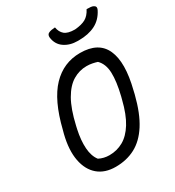

<svg xmlns="http://www.w3.org/2000/svg" viewBox="-223 -1069 1111 1219"><g transform="rotate(-30 332.5 -460.0)"><path d="M427 -720Q562 -720 605.5 -623Q649 -526 603 -344L597 -318Q566 -195 518.5 -121Q471 -47 407.5 -13.5Q344 20 264 20Q185 20 135.5 -22Q86 -64 71 -141.5Q56 -219 82 -325L89 -351Q136 -543 221 -631.5Q306 -720 427 -720ZM170 -310Q154 -236 158 -177Q162 -118 190 -82Q225 -64 266 -64Q321 -64 367.5 -90Q414 -116 450.5 -174.5Q487 -233 511 -331L516 -350Q540 -448 537.5 -513Q535 -578 498 -614Q483 -619 463 -623Q443 -627 421 -627Q368 -627 321 -599Q274 -571 237 -506.5Q200 -442 175 -332ZM603 -940Q620 -940 634 -938.5Q648 -937 657 -930Q671 -921 661 -900Q633 -844 583 -818.5Q533 -793 462 -793H454Q397 -793 357 -820.5Q317 -848 310 -900Q308 -921 321 -929Q332 -935 344.5 -937Q357 -939 371 -940Q377 -904 400 -884.5Q423 -865 475 -865Q525 -869 554 -885Q583 -901 603 -940Z"/></g></svg>

Font: Recursive Sn Csl St
Style: Italic
Weight: 400
Italic angle: -15°
Version: Version 1.079;hotconv 1.0.112;makeotfexe 2.5.65598; ttfautoh